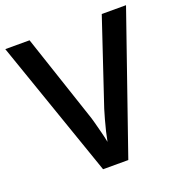

<svg xmlns="http://www.w3.org/2000/svg" viewBox="-129 -825 885 937"><g transform="rotate(-20 313.5 -357.0)"><path d="M627 -714 379 0H248L0 -714H126L273 -274Q280 -255 287.5 -226.5Q295 -198 302.5 -169Q310 -140 314 -118Q318 -140 325 -169.5Q332 -199 340 -227Q348 -255 354 -275L501 -714Z"/></g></svg>

Font: Noto Sans Sundanese SemiBold
Style: Regular
Weight: 600
Version: Version 2.003